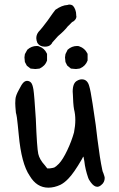

<svg xmlns="http://www.w3.org/2000/svg" viewBox="-20 -823 530 855"><path d="M446.3 -31.2Q446.3 -10.7 430.7 1Q421.9 8.8 413.1 8.8Q398.4 8.8 383.8 -11.7Q374 -25.4 373 -30.3Q359.4 -69.3 355.5 -105.5Q352.5 -120.1 351.6 -126Q348.6 -123 344.7 -114.3Q308.6 -51.8 284.2 -27.3Q266.6 -8.8 249 0Q221.7 12.7 195.3 12.7Q143.6 12.7 112.3 -40Q75.2 -93.8 63.5 -222.7Q62.5 -228.5 59.1 -266.6Q55.7 -304.7 50.8 -321.3Q47.9 -351.6 47.9 -363.3Q47.9 -375 48.8 -381.8Q49.8 -397.5 64.5 -423.8Q76.2 -447.3 84 -455.1Q91.8 -462.9 100.6 -462.9Q110.4 -462.9 117.7 -455.6Q125 -448.2 128.9 -424.3Q132.8 -400.4 139.6 -292V-291Q144.5 -164.1 150.4 -137.7Q156.2 -112.3 179.7 -86.9L190.4 -73.2H202.1Q216.8 -75.2 221.7 -77.1Q228.5 -80.1 242.2 -93.8Q259.8 -112.3 279.3 -153.3Q298.8 -194.3 309.6 -233.4Q315.4 -262.7 315.4 -288.6Q315.4 -314.5 309.6 -336.9Q307.6 -347.7 306.2 -367.2Q304.7 -386.7 304.7 -399.4Q303.7 -407.2 303.7 -415Q303.7 -454.1 324.2 -463.9Q334 -469.7 344.7 -469.7Q370.1 -469.7 377.9 -437.5Q382.8 -422.9 392.6 -359.4Q409.2 -252.9 414.1 -202.1Q424.8 -116.2 435.5 -66.4Q436.5 -59.6 440.4 -51.8Q446.3 -35.2 446.3 -31.2ZM143.6 -618.2Q151.4 -618.2 154.3 -616.2Q177.7 -608.4 188.5 -585L189.5 -583V-553.7Q184.6 -540 176.3 -531.7Q168 -523.4 156.2 -517.6L137.7 -515.6L116.2 -517.6L99.6 -530.3L90.8 -546.9L88.9 -567.4L90.8 -582L101.6 -601.6Q120.1 -618.2 143.6 -618.2ZM323.2 -618.2Q331.1 -618.2 334 -616.2Q357.4 -608.4 369.1 -585L370.1 -583V-553.7Q361.3 -529.3 336.9 -518.6L334 -517.6L318.4 -515.6L295.9 -517.6L279.3 -531.2L271.5 -546.9L269.5 -567.4L271.5 -582L281.2 -601.6Q299.8 -618.2 323.2 -618.2ZM280.3 -800.8Q285.2 -802.7 287.1 -802.7Q299.8 -802.7 305.7 -796.4Q311.5 -790 315.4 -779.3Q319.3 -768.6 319.3 -757.8Q319.3 -755.9 319.3 -754.9Q320.3 -752 320.3 -750Q320.3 -737.3 306.6 -727.5Q302.7 -726.6 297.9 -721.7Q285.2 -708 282.2 -706.1Q268.6 -687.5 238.3 -662.1Q221.7 -644.5 212.9 -633.8Q211.9 -629.9 207 -625Q198.2 -615.2 179.7 -615.2Q157.2 -615.2 146.5 -631.8Q141.6 -643.6 141.6 -653.3Q141.6 -672.9 158.2 -688.5Q165 -695.3 191.4 -730.5Q220.7 -772.5 226.6 -779.3Q255.9 -799.8 280.3 -800.8Z"/></svg>

Font: JasonHandwriting2
Style: SemiBold
Weight: 600
Version: Version 1.04.7